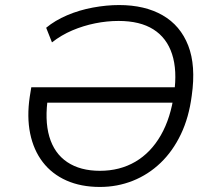

<svg xmlns="http://www.w3.org/2000/svg" viewBox="-20 -733 847 761"><path d="M376 8Q301 8 243.5 -17.5Q186 -43 149.5 -90.5Q113 -138 99.5 -204Q86 -270 98 -350L104 -387H712L703 -326H142L171 -353Q156 -258 175.5 -191.5Q195 -125 246.5 -90.5Q298 -56 376 -56Q455 -56 516.5 -92Q578 -128 617.5 -197Q657 -266 670 -363Q683 -454 662 -518.5Q641 -583 588 -616.5Q535 -650 450 -650Q404 -650 357 -640.5Q310 -631 266.5 -612.5Q223 -594 186 -565L163 -623Q198 -652 246 -672.5Q294 -693 348 -703Q402 -713 452 -713Q554 -713 624.5 -672.5Q695 -632 726 -552.5Q757 -473 740 -354Q729 -268 697 -201Q665 -134 616.5 -87.5Q568 -41 506.5 -16.5Q445 8 376 8Z"/></svg>

Font: Nunito Sans 7pt Light
Style: Italic
Weight: 300
Italic angle: -9°
Designer: Vernon Adams
Foundry: Vernon Adams
Version: Version 3.101;gftools[0.9.27]